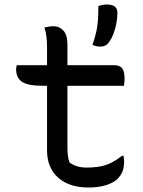

<svg xmlns="http://www.w3.org/2000/svg" viewBox="-20 -823 640 857"><path d="M55 -532H190V-609Q190 -636 187.5 -658.5Q185 -681 178 -700Q201 -706 219 -706Q245 -706 263 -686.5Q281 -667 281 -622V-532H489Q515 -532 525.5 -518Q536 -504 536 -472Q536 -454 533 -440H281V-168Q281 -146 283 -129Q285 -112 290 -98Q320 -75 367 -75Q418 -75 452.5 -86.5Q487 -98 525 -128H531Q534 -115 534 -103Q534 -78 527.5 -59.5Q521 -41 504 -24Q488 -8 454.5 3Q421 14 375 14Q289 14 239.5 -30Q190 -74 190 -152V-440H174Q104 -440 78 -458Q52 -476 52 -513Q52 -525 55 -532ZM456 -803Q504 -803 504 -767Q504 -729 492.5 -690Q481 -651 461 -628Q449 -615 429 -615Q408 -615 393 -623Q404 -656 409.5 -680Q415 -704 417 -730.5Q419 -757 419 -796Q439 -803 456 -803Z"/></svg>

Font: Recursive Mn Csl St
Style: Regular
Weight: 400
Monospace: yes
Version: Version 1.079;hotconv 1.0.112;makeotfexe 2.5.65598; ttfautoh